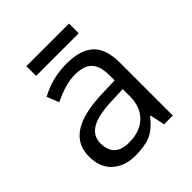

<svg xmlns="http://www.w3.org/2000/svg" viewBox="-188 -798 933 933"><g transform="rotate(-45 278.0 -331.5)"><path d="M231.9 -57.1Q307.6 -57.1 350.6 -98.6Q393.6 -140.1 394 -214.8V-263.2L313 -259.8Q216.8 -255.9 173.8 -229.5Q130.9 -203.1 130.9 -153.3Q130.9 -57.6 231.9 -57.1ZM475.1 -365.2V0H415L398.9 -76.2H395Q355.5 -25.4 315.4 -7.8Q275.4 9.8 206.1 9.8Q136.7 9.8 90.8 -31.2Q45.9 -72.3 45.9 -147.9Q45.9 -310.1 305.2 -317.9L396 -320.8V-354Q396.5 -417 369.1 -447.3Q341.8 -477.5 278.3 -477.1Q214.8 -477.1 130.9 -436L106 -498Q190.4 -543.9 286.6 -543.9Q382.8 -543.9 428.7 -501.5Q474.6 -459 475.1 -365.2ZM141.6 -672.9H434.6V-606H141.6Z"/></g></svg>

Font: OpenSans
Style: Regular
Weight: 400
Foundry: Ascender Corporation
Version: Version 1.10